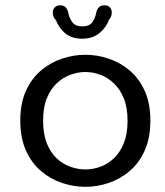

<svg xmlns="http://www.w3.org/2000/svg" viewBox="-20 -694 624 724"><path d="M302 10.5Q258.5 10.5 215 -3.8Q171.5 -18 135.5 -48.2Q99.5 -78.5 78 -126Q56.5 -173.5 56.5 -239Q56.5 -304.5 78 -351.8Q99.5 -399 135.5 -429Q171.5 -459 215 -473.2Q258.5 -487.5 302 -487.5Q345.5 -487.5 388.8 -473.2Q432 -459 468 -429Q504 -399 525.5 -351.8Q547 -304.5 547 -239Q547 -173.5 525.5 -126Q504 -78.5 468 -48.2Q432 -18 388.8 -3.8Q345.5 10.5 302 10.5ZM302 -55Q330 -55 358 -65Q386 -75 409.2 -96.8Q432.5 -118.5 446.8 -153.8Q461 -189 461 -239Q461 -288.5 446.8 -323.2Q432.5 -358 409.2 -380Q386 -402 358 -412.2Q330 -422.5 302 -422.5Q274 -422.5 245.8 -412.2Q217.5 -402 194 -380Q170.5 -358 156.5 -323.2Q142.5 -288.5 142.5 -239Q142.5 -189 156.5 -153.8Q170.5 -118.5 194 -96.8Q217.5 -75 245.8 -65Q274 -55 302 -55ZM374.5 -674Q387 -674 394.2 -666.5Q401.5 -659 401.5 -646Q401.5 -640 399.2 -633.2Q397 -626.5 391 -619.5Q380.5 -590.5 355 -569.2Q329.5 -548 289.5 -548Q250.5 -548 226.2 -568.2Q202 -588.5 191.5 -617Q184.5 -624 181.8 -631.5Q179 -639 179 -645.5Q179 -658.5 186.5 -666.2Q194 -674 206 -674Q221.5 -674 228.5 -665.5Q235.5 -657 238 -643.5Q241.5 -626 252.8 -610.2Q264 -594.5 290.5 -594.5Q317 -594.5 328 -610.2Q339 -626 342 -643Q344.5 -656.5 351.5 -665.2Q358.5 -674 374.5 -674Z"/></svg>

Font: Sono
Style: Regular
Weight: 400
Designer: Tyler Finck
Foundry: Tyler Finck
Version: Version 2.112